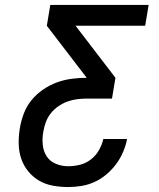

<svg xmlns="http://www.w3.org/2000/svg" viewBox="-20 -755 640 775"><path d="M255 0Q224 0 193.5 -5.5Q163 -11 137.5 -26Q112 -41 93.5 -64Q75 -87 65.5 -115Q56 -143 55.5 -174.5Q55 -206 60 -237Q65 -267 76 -296.5Q87 -326 107 -350.5Q127 -375 154 -393.5Q181 -412 210 -422.5Q239 -433 269.5 -437Q300 -441 330 -441L169 -651L183 -735H580L566 -651H285L446 -441L432 -357H329Q310 -357 290.5 -354.5Q271 -352 252 -345Q233 -338 215.5 -326Q198 -314 185 -297.5Q172 -281 165 -262Q158 -243 155 -224Q150 -198 152.5 -171.5Q155 -145 168 -124.5Q181 -104 205 -94Q229 -84 255 -84Q279 -84 303 -90Q327 -96 347 -111.5Q367 -127 379.5 -149Q392 -171 397 -194H493Q488 -168 477 -142Q466 -116 449 -93Q432 -70 409.5 -51Q387 -32 361.5 -20.5Q336 -9 309 -4.5Q282 0 255 0Z"/></svg>

Font: Iosevka Custom Medium Oblique
Style: Regular
Weight: 500
Italic angle: -9°
Designer: Belleve Invis
Foundry: Belleve Invis
Version: Version 27.0.1